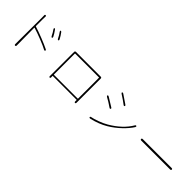

<svg xmlns="http://www.w3.org/2000/svg" viewBox="285 -2072 3430 3430"><g transform="rotate(45 2000.0 -356.5)"><path d="M342 29Q324 29 324 5L327 -657Q327 -711 326 -717Q322 -742 342 -742Q362 -743 359 -718Q357 -702 357 -657V-483Q357 -477 363 -475Q455 -447 578.5 -398Q702 -349 772 -314Q794 -304 786 -289Q778 -274 757 -286Q700 -318 568 -370Q447 -418 362 -443Q357 -444 357 -439L361 5Q361 29 342 29ZM708 -538Q694 -531 683 -553Q654 -614 620 -660Q606 -680 618 -688Q630 -697 643 -677Q688 -615 712 -566Q722 -545 708 -538ZM821 -585Q807 -578 796 -600Q764 -665 732 -707Q717 -726 728 -734Q739 -743 754 -724Q792 -674 824 -614Q835 -592 821 -585Z M1182 -4Q1165 -4 1165 -28L1166 -637Q1166 -661 1190 -661H1815Q1839 -661 1839 -637V-28Q1839 -4 1822 -4Q1805 -4 1805 -28L1806 -59Q1806 -64 1801 -64H1202Q1197 -64 1197 -59L1198 -29Q1199 -5 1182 -4ZM1197 -98Q1197 -93 1202 -93H1801Q1806 -93 1806 -98V-624Q1806 -629 1801 -629H1202Q1197 -629 1197 -624Z M2214 2Q2191 7 2187 -9Q2184 -26 2208 -30Q2260 -39 2349.5 -71.5Q2439 -104 2509 -145Q2749 -286 2861 -476Q2873 -497 2887 -488Q2901 -480 2888 -459Q2835 -375 2739 -283Q2640 -188 2525 -119Q2390 -38 2214 2ZM2347 -380Q2338 -366 2318 -380L2248 -426Q2238 -433 2228 -439L2150 -484Q2130 -497 2138 -510Q2146 -523 2166 -511L2335 -407Q2356 -394 2347 -380ZM2490 -592Q2480 -579 2461 -593L2391 -644Q2382 -651 2372 -657L2296 -707Q2276 -720 2285 -732Q2293 -745 2313 -732L2479 -619Q2499 -606 2490 -592Z M3136 -365Q3112 -365 3112 -384Q3112 -403 3136 -403H3863Q3887 -403 3887 -384Q3887 -365 3863 -365Z"/></g></svg>

Font: Resource Han Rounded JP ExtraLight
Style: Regular
Weight: 250
Designer: Cyano Hao (round all glyphs); Ryoko NISHIZUKA 西塚涼子 (kana, bopomofo & ideographs); Paul D. Hunt (Latin, Greek & Cyrillic)
Foundry: Cyano Hao
Version: 0.990